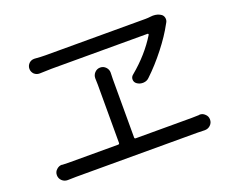

<svg xmlns="http://www.w3.org/2000/svg" viewBox="-107 -860 1189 994"><g transform="rotate(-20 487.0 -362.5)"><path d="M760.7 -600.6Q761.7 -602.5 760.7 -605Q759.8 -607.4 756.8 -607.4H227.5Q205.1 -607.4 163.1 -605.5Q162.1 -605.5 161.1 -605.5Q145.5 -605.5 132.8 -616.2Q120.1 -628.9 120.1 -646Q120.1 -663.1 132.8 -675.8Q144.5 -686.5 160.2 -686.5Q162.1 -686.5 163.1 -686.5Q198.2 -683.6 222.7 -683.6H773.4Q787.1 -683.6 801.8 -685.5Q808.6 -686.5 814.5 -686.5Q841.8 -686.5 860.4 -672.9Q870.1 -665 872.1 -651.9Q874 -638.7 867.2 -627.9Q865.2 -624 863.3 -621.1Q834 -566.4 784.7 -503.4Q735.4 -440.4 682.6 -390.6Q669.9 -377.9 650.4 -377Q648.4 -377 647.5 -377Q629.9 -377 616.2 -386.7Q603.5 -395.5 603 -410.6Q602.5 -425.8 615.2 -435.5Q705.1 -509.8 760.7 -600.6ZM507.8 -127Q507.8 -120.1 514.6 -120.1H824.2Q842.8 -120.1 863.3 -121.1Q865.2 -122.1 867.2 -122.1Q883.8 -122.1 895.5 -110.4Q909.2 -98.6 909.2 -80.1Q909.2 -61.5 895.5 -48.8Q882.8 -37.1 865.2 -37.1Q864.3 -37.1 863.3 -37.1Q842.8 -38.1 824.2 -38.1H155.3Q132.8 -38.1 111.3 -37.1Q110.4 -37.1 109.4 -37.1Q91.8 -37.1 79.1 -48.8Q65.4 -61.5 65.4 -80.1Q65.4 -98.6 79.1 -110.4Q91.8 -122.1 107.4 -122.1Q109.4 -122.1 111.3 -121.1Q133.8 -120.1 155.3 -120.1H417Q424.8 -120.1 424.8 -127V-448.2L423.8 -483.4Q423.8 -501 435.5 -513.7Q448.2 -527.3 466.3 -527.3Q484.4 -527.3 497.1 -513.7Q508.8 -501 508.8 -484.4L507.8 -448.2Z"/></g></svg>

Font: Gen Jyuu Gothic P Regular
Style: Regular
Weight: 400
Designer: [Source Han Sans]
Ryoko NISHIZUKA  (kana & ideographs); Paul D. Hunt (Latin, Greek & Cyrillic); Wenlong ZHANG  (bopomofo
Version: Version 1.002.20150607